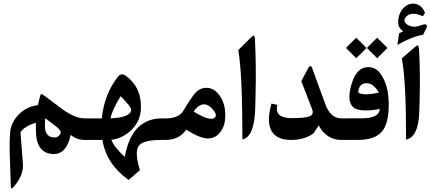

<svg xmlns="http://www.w3.org/2000/svg" viewBox="-20 -790 2430 1084"><path d="M461.9 0H457.5Q413.6 0 378.9 -28.3Q356 80.6 282.7 79.6Q182.6 78.1 182.6 -56.2Q182.6 -96.2 182.6 -97.2Q115.7 -76.2 95.7 -43L109.4 135.3Q114.3 202.1 53.2 269.5Q41.5 282.2 41 261.7L35.2 82.5Q32.7 2.9 38.1 -48.3Q43.5 -100.1 86.9 -144.5Q129.9 -188.5 193.8 -196.3Q207.5 -258.8 212.4 -259.3Q216.8 -259.8 228 -251.5L323.7 -179.7Q400.9 -121.6 457.5 -121.6H461.9Q483.9 -121.6 483.9 -79.6V-41.5Q483.9 0 461.9 0ZM235.4 -122.6Q232.9 -90.8 233.9 -70.8Q235.4 -43 249 -28.8Q262.7 -13.7 287.6 -13.7Q311 -13.7 321.8 -36.6Q329.1 -52.2 292.5 -79.6Q237.3 -120.6 235.4 -122.6Z M907.2 0H895.5Q794.9 0 767.1 28.8Q736.3 60.5 770 170.9L706.1 226.1Q580.6 136.7 558.1 0H458.5Q429.2 0 429.2 -41V-80.1Q429.2 -121.6 458.5 -121.6H554.7Q568.4 -257.3 645 -356Q665 -381.8 692.4 -360.8Q719.7 -339.8 739.3 -313Q778.3 -258.3 775.4 -176.3Q773.4 -108.4 724.6 -59.1Q675.3 -9.3 608.9 -0.5Q622.6 38.6 684.6 96.2Q722.7 -121.6 895 -121.6H907.2Q929.2 -121.6 929.2 -79.6V-41.5Q929.2 0 907.2 0ZM604 -122.1Q714.4 -126 720.7 -168.5Q723.1 -185.1 661.1 -247.1Q612.3 -167 604 -122.1Z M903.3 -121.6H917Q990.2 -121.6 1015.6 -165.5Q1045.9 -217.3 1073.2 -253.9Q1100.6 -291 1138.7 -293.9Q1176.8 -296.9 1204.6 -268.6Q1245.6 -226.6 1251 -161.1Q1258.3 -71.3 1209.5 -28.8Q1169.9 5.4 1110.4 -17.1Q1074.7 -30.3 1031.2 -58.1Q992.2 0 914.1 0H903.3Q874 0 874 -41V-80.1Q874 -121.6 903.3 -121.6ZM1073.2 -160.2Q1170.4 -100.1 1194.3 -128.4Q1205.6 -140.6 1188 -164.1Q1147 -218.3 1104.5 -192.4Q1087.9 -182.1 1073.2 -160.2Z M1419.9 -559.1Q1426.8 -410.2 1422.9 -257.8L1420.9 -178.7Q1417 -18.1 1348.6 -2.4V-8.8Q1348.6 -377 1325.2 -507.3L1390.6 -572.3Q1409.7 -591.3 1412.6 -588.9Q1419.4 -585 1419.9 -559.1Z M1916.5 0H1907.7Q1824.2 0 1779.3 -81.5L1750 -37.1Q1699.7 0 1624 0Q1498.5 0 1498 -117.7Q1498 -147.9 1512.2 -205.1L1544.9 -198.2Q1543 -180.7 1543 -174.3Q1544.4 -122.6 1628.4 -123Q1695.8 -123.5 1721.2 -131.3Q1754.9 -140.6 1742.2 -173.3L1681.2 -332L1719.7 -404.8Q1733.4 -430.2 1743.2 -403.3L1816.4 -202.6Q1845.7 -121.6 1907.7 -121.6H1916.5Q1938.5 -121.6 1938.5 -79.6V-41.5Q1938.5 0 1916.5 0Z M1912.6 -121.6 2021 -122.1Q2123.5 -122.1 2123.5 -175.8Q2096.2 -167.5 2048.8 -166.5Q2000 -165.5 1978 -181.6Q1933.6 -214.4 1966.8 -321.8Q1995.1 -411.1 2059.1 -411.1Q2101.1 -411.1 2127.9 -374.5Q2174.8 -309.6 2174.8 -200.2Q2174.8 -90.8 2135.3 -45.9Q2094.7 0 1997.6 0H1912.6Q1883.3 0 1883.3 -41V-80.1Q1883.3 -121.6 1912.6 -121.6ZM2119.1 -267.6Q2088.4 -320.3 2048.8 -320.3Q2015.1 -320.3 2004.9 -285.6Q2002.4 -278.3 2002.4 -272.5Q2002.4 -265.1 2014.2 -261.7Q2052.2 -251 2119.1 -267.6ZM2049.3 -519.5V-519L1991.2 -461.4L1933.6 -519.5L1991.2 -577.1L2049.3 -519.5ZM2051.8 -519.5 2109.4 -577.1 2167.5 -519.5 2109.4 -461.4 2051.8 -519Z M2346.2 -506.7Q2353.3 -371.6 2349.2 -233.4L2347.2 -161.6Q2343.2 -15.9 2272.6 -1.7V-7.5Q2272.6 -341.5 2248.4 -459.8L2316 -518.7Q2335.6 -536 2338.7 -533.7Q2345.7 -530.2 2346.2 -506.7ZM2387.2 -631.3 2369.1 -594.2 2366.7 -593.8Q2346.2 -589.8 2324.5 -582.8Q2302.7 -575.7 2279.8 -565.2Q2256.8 -554.7 2232.9 -541.5L2223.6 -536.1L2233.4 -602.1L2235.8 -603.5L2240.2 -605.5L2245.1 -607.9Q2246.1 -608.4 2247.3 -608.9Q2248.5 -609.4 2249.5 -609.9Q2252 -611.3 2253.9 -612.3L2256.8 -613.8L2254.4 -615.7Q2228.5 -632.8 2228 -663.1Q2228 -687.5 2235.4 -707.8Q2242.7 -728 2257.3 -744.1Q2280.3 -769.5 2311.5 -769.5Q2357.4 -769.5 2378.4 -720.2L2379.4 -717.8L2367.7 -698.2L2363.3 -699.7Q2349.1 -706.1 2337.4 -709.2Q2325.7 -712.4 2315.9 -712.4Q2283.2 -712.4 2268.6 -689.5Q2267.6 -688 2266.8 -686.5Q2266.1 -685.1 2265.4 -683.8Q2264.6 -682.6 2264.6 -681.2Q2263.2 -676.8 2263.2 -673.3L2265.1 -667Q2269 -657.7 2279.3 -650.9Q2289.6 -644 2306.6 -640.1Q2309.6 -639.6 2313 -639.2Q2316.4 -638.7 2320.6 -638.9Q2324.7 -639.2 2329.1 -640.1Q2336.4 -641.1 2344 -643.1Q2351.6 -645 2360.4 -648.4Q2377.4 -654.8 2384.8 -651.4Q2387.2 -650.4 2388.4 -648.7Q2389.6 -647 2390.1 -645Q2390.1 -643.1 2390.1 -640.1Q2389.6 -637.7 2388.7 -635.7Q2388.7 -634.8 2388.2 -633.5Q2387.7 -632.3 2387.2 -631.3Z"/></svg>

Font: Parastoo Print
Style: Print-Bold
Weight: 700
Foundry: Saber Rastikerdar (saber.rastikerdar@gmail.com)
Version: Version 1.0.0-alpha3